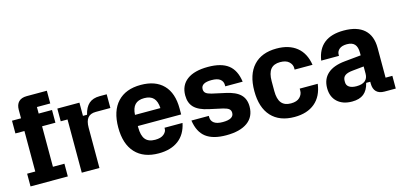

<svg xmlns="http://www.w3.org/2000/svg" viewBox="-64 -1091 3130 1502"><g transform="rotate(-15 1501.0 -340.0)"><path d="M191 -690H354V-587H246V-534H354V-431H246V-103H339V0H37V-103H103V-431H30V-534H103V-602Q103 -645 125.5 -667.5Q148 -690 191 -690Z M452 -431H397V-534H576V-427H609Q623 -486 655 -514Q687 -542 742 -542H799V-431H681Q637 -431 616 -405.5Q595 -380 595 -326V0H452Z M819 -267Q819 -401 885.5 -472.5Q952 -544 1074 -544Q1193 -544 1257 -478Q1321 -412 1321 -287V-239H970V-228Q970 -162 995 -131Q1020 -100 1074 -100Q1121 -100 1144.5 -120Q1168 -140 1168 -162V-172H1314Q1296 -83 1234.5 -36.5Q1173 10 1074 10Q952 10 885.5 -61.5Q819 -133 819 -267ZM1177 -329Q1174 -384 1149 -410.5Q1124 -437 1074 -437Q1024 -437 999 -410.5Q974 -384 971 -329Z M1386 -172H1527V-161Q1527 -132 1550 -114.5Q1573 -97 1621 -97Q1710 -97 1710 -148Q1710 -168 1696.5 -179.5Q1683 -191 1650 -199L1540 -223Q1461 -240 1425.5 -276Q1390 -312 1390 -374Q1390 -456 1449 -500Q1508 -544 1619 -544Q1726 -544 1782.5 -500.5Q1839 -457 1852 -362H1711V-373Q1711 -402 1689 -419.5Q1667 -437 1619 -437Q1534 -437 1534 -386Q1534 -366 1547 -354.5Q1560 -343 1592 -335L1701 -311Q1781 -294 1817.5 -258Q1854 -222 1854 -161Q1854 -78 1793.5 -34Q1733 10 1621 10Q1514 10 1457 -33.5Q1400 -77 1386 -172Z M1921 -267Q1921 -401 1987 -472.5Q2053 -544 2174 -544Q2275 -544 2337 -494Q2399 -444 2414 -348H2269V-362Q2269 -389 2245.5 -411.5Q2222 -434 2174 -434Q2122 -434 2097 -403Q2072 -372 2072 -307V-227Q2072 -162 2097 -131Q2122 -100 2174 -100Q2222 -100 2245.5 -123.5Q2269 -147 2269 -177V-194H2415Q2402 -95 2339.5 -42.5Q2277 10 2174 10Q2053 10 1987 -61.5Q1921 -133 1921 -267Z M2477 -142Q2477 -215 2524.5 -257.5Q2572 -300 2664 -309L2797 -322V-343Q2797 -390 2777 -412Q2757 -434 2715 -434Q2674 -434 2653 -416Q2632 -398 2632 -372V-362H2488Q2516 -544 2718 -544Q2827 -544 2883.5 -493Q2940 -442 2940 -344V-103H2995V0H2904Q2861 0 2838.5 -22.5Q2816 -45 2816 -88V-103H2783Q2769 -45 2734.5 -17.5Q2700 10 2640 10Q2565 10 2521 -30.5Q2477 -71 2477 -142ZM2704 -97Q2750 -97 2773.5 -116.5Q2797 -136 2797 -173V-232L2707 -223Q2663 -219 2643.5 -204.5Q2624 -190 2624 -163V-151Q2624 -125 2645 -111Q2666 -97 2704 -97Z"/></g></svg>

Font: Mozilla Headline BETA
Style: Bold
Weight: 700
Designer: Studio DRAMA
Foundry: Studio DRAMA
Version: Version 0.100